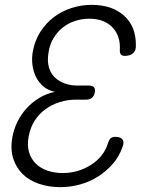

<svg xmlns="http://www.w3.org/2000/svg" viewBox="-20 -760 640 790"><path d="M539 -573Q540 -552 527.5 -541Q515 -530 493 -530Q483 -530 478 -535.5Q473 -541 473 -552Q477 -611 443 -647Q409 -683 347 -683Q316 -683 288 -673.5Q260 -664 238 -646.5Q216 -629 200.5 -603.5Q185 -578 180 -546Q174 -512 180.5 -486Q187 -460 204 -443Q221 -426 245.5 -417Q270 -408 299 -408H345Q360 -408 366.5 -401Q373 -394 370 -379Q367 -365 358.5 -357.5Q350 -350 335 -350H292Q258 -350 226 -340Q194 -330 167.5 -311Q141 -292 123 -264Q105 -236 98 -199Q91 -162 99.5 -134Q108 -106 127 -87Q146 -68 175 -58Q204 -48 238 -48Q270 -48 299 -56.5Q328 -65 353.5 -81Q379 -97 398 -120.5Q417 -144 426 -176Q430 -187 436.5 -192Q443 -197 454 -197Q476 -197 484 -186Q492 -175 484 -155Q470 -115 443 -84.5Q416 -54 382.5 -33Q349 -12 309.5 -1Q270 10 228 10Q181 10 141 -3.5Q101 -17 74 -43Q47 -69 34.5 -107.5Q22 -146 31 -196Q37 -229 52 -259.5Q67 -290 89.5 -314.5Q112 -339 141.5 -357Q171 -375 206 -382Q178 -388 158.5 -404.5Q139 -421 128 -443.5Q117 -466 113.5 -493Q110 -520 115 -548Q123 -593 146 -629Q169 -665 201.5 -689.5Q234 -714 274 -727Q314 -740 357 -740Q441 -740 490.5 -695.5Q540 -651 539 -573Z"/></svg>

Font: Maple Mono NL ExtraLight
Style: Italic
Weight: 275
Italic angle: -10°
Monospace: yes
Designer: subframe7536
Version: Version 7.000